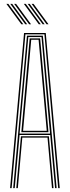

<svg xmlns="http://www.w3.org/2000/svg" viewBox="-20 -970 360 990"><path d="M32 0 104 -800H216L288 0H280L209 -793H111L40 0ZM64 0 88 -267.5H232L256 0H248L225 -260.5H95L72 0ZM48 0 119 -786H201L272 0H264L239 -274H81L56 0ZM81 -281H238L218 -506.8L194 -779H126L101.5 -506.8ZM90 -288.5 109.5 -506.8 133 -772H187L210.5 -506.8L230 -288.5ZM99 -295.5H221L202.2 -506.8L179 -765H141L118 -506.8ZM130 -845 53 -950H63L140 -845ZM90 -845 13 -950H23L100 -845ZM110 -845 33 -950H43L120 -845ZM220 -845 143 -950H153L230 -845ZM180 -845 103 -950H113L190 -845ZM200 -845 123 -950H133L210 -845Z"/></svg>

Font: Big Shoulders Inline Text SC Thin
Style: Regular
Weight: 100
Designer: Patric King
Foundry: XO Type Co
Version: Version 2.002